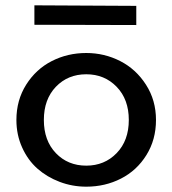

<svg xmlns="http://www.w3.org/2000/svg" viewBox="-20 -680 641 714"><path d="M486.8 -658.2V-586.9L107.9 -587.9V-660.2ZM300.8 14.2Q249 14.2 201.9 -3.7Q154.8 -21.5 119.1 -53Q83.5 -84.5 62.3 -131.6Q41 -178.7 41 -233.9Q41 -307.6 77.4 -365.2Q113.8 -422.9 172.6 -452.9Q231.4 -482.9 300.8 -482.9Q368.2 -482.9 427 -452.9Q485.8 -422.9 522.9 -365Q560.1 -307.1 560.1 -233.9Q560.1 -160.6 524.4 -103.3Q488.8 -45.9 429.9 -15.9Q371.1 14.2 300.8 14.2ZM300.8 -64Q368.7 -64 413.8 -110.6Q459 -157.2 459 -233.9Q459 -310.5 413.8 -357.2Q368.7 -403.8 300.8 -403.8Q232.4 -403.8 187.7 -357.2Q143.1 -310.5 143.1 -233.9Q143.1 -157.2 187.7 -110.6Q232.4 -64 300.8 -64Z"/></svg>

Font: BioRhyme
Style: Regular
Weight: 400
Designer: Aoife Mooney
Foundry: Aoife Mooney Type
Version: Version 1.500;PS 001.500;hotconv 1.0.88;makeotf.lib2.5.64775